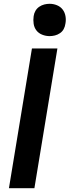

<svg xmlns="http://www.w3.org/2000/svg" viewBox="-20 -990 366 1010"><path d="M27 0 148 -735H282L161 0ZM241 -800Q221 -800 202 -807.5Q183 -815 171.5 -830Q160 -845 157 -865Q154 -885 157 -905Q159 -920 166.5 -933Q174 -946 186.5 -954.5Q199 -963 213 -966.5Q227 -970 241 -970Q261 -970 279.5 -962.5Q298 -955 309.5 -940Q321 -925 324.5 -905Q328 -885 324 -865Q322 -850 315 -837Q308 -824 295.5 -815.5Q283 -807 269 -803.5Q255 -800 241 -800Z"/></svg>

Font: Iosevka Aile Extrabold
Style: Italic
Weight: 800
Italic angle: -9°
Designer: Belleve Invis
Foundry: Belleve Invis
Version: Version 31.1.0; ttfautohint (v1.8.4)